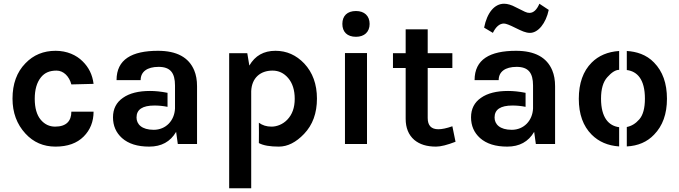

<svg xmlns="http://www.w3.org/2000/svg" viewBox="-20 -771 3638 1028"><path d="M278 -499C213 -499 159 -477 116 -432C70 -385 47 -322 47 -243C47 -168 70 -106 116 -56C159 -9 213 14 277 14C342 14 392 -4 428 -40C463 -75 481 -120 481 -173H362C362 -124 336 -93 275 -93C245 -93 219 -105 198 -130C177 -155 166 -193 166 -242C166 -291 177 -330 200 -358C220 -382 246 -393 283 -393C320 -393 351 -362 362 -319L481 -322C475 -371 455 -411 422 -443C389 -476 339 -499 278 -499Z M917 -190C914 -125 868 -76 803 -76C739 -76 711 -106 711 -142C711 -185 743 -206 807 -206C829 -206 852 -204 877 -199C877 -199 877 -274 877 -274C842 -281 811 -284 783 -284C722 -284 673 -272 638 -247C603 -223 585 -188 585 -143C585 -98 601 -61 633 -32C668 -1 716 14 779 14C844 14 892 -12 923 -65L932 0H1035V-309C1035 -342 1030 -370 1020 -394C991 -464 926 -499 826 -499C686 -499 604 -453 604 -342H733C733 -387 768 -413 829 -413C892 -413 917 -381 917 -313V-265C917 -265 917 -190 917 -190Z M1366 -5C1390 8 1426 14 1473 14C1520 14 1565 -9 1608 -54C1654 -102 1677 -165 1677 -243C1677 -320 1654 -383 1609 -431C1566 -476 1515 -499 1455 -499C1392 -499 1346 -473 1315 -420L1304 -486H1207V237H1325V-39V-283C1328 -354 1374 -393 1439 -393C1472 -393 1500 -380 1523 -353C1546 -326 1558 -289 1558 -242C1558 -195 1545 -158 1518 -130C1494 -105 1462 -93 1434 -93C1407 -93 1385 -100 1366 -114C1367 -114 1366 -5 1366 -5Z M1827 0H1945V-487H1827ZM1813 -643C1813 -600 1839 -574 1886 -574C1931 -574 1959 -600 1959 -643C1959 -686 1931 -712 1886 -712C1839 -712 1813 -686 1813 -643Z M2402 -95C2371 -84 2346 -79 2327 -79C2289 -79 2270 -99 2270 -139V-407H2402V-486H2270V-614H2152V-486H2084V-407H2152V-135C2152 -87 2167 -49 2198 -22C2227 2 2264 14 2315 14C2340 14 2375 5 2419 -12Z M2815 -702C2799 -702 2790 -708 2742 -732C2718 -745 2697 -751 2679 -751C2628 -751 2588 -704 2572 -623L2619 -595C2635 -628 2655 -645 2678 -645C2689 -645 2709 -637 2739 -622C2774 -605 2794 -595 2818 -595C2861 -595 2903 -646 2918 -718L2868 -751C2854 -718 2836 -702 2815 -702ZM2834 -190C2831 -125 2785 -76 2720 -76C2656 -76 2628 -106 2628 -142C2628 -185 2660 -206 2724 -206C2746 -206 2769 -204 2794 -199C2794 -199 2794 -274 2794 -274C2759 -281 2728 -284 2700 -284C2639 -284 2590 -272 2555 -247C2520 -223 2502 -188 2502 -143C2502 -98 2518 -61 2550 -32C2585 -1 2633 14 2696 14C2761 14 2809 -12 2840 -65L2849 0H2952V-309C2952 -342 2947 -370 2937 -394C2908 -464 2843 -499 2743 -499C2603 -499 2521 -453 2521 -342H2650C2650 -387 2685 -413 2746 -413C2809 -413 2834 -381 2834 -313V-265C2834 -265 2834 -190 2834 -190Z M3295 13C3295 13 3295 -90 3295 -90C3240 -97 3198 -140 3198 -243C3198 -294 3209 -333 3232 -358C3255 -384 3276 -397 3295 -397C3295 -397 3295 -498 3295 -498C3234 -494 3185 -473 3148 -436C3102 -390 3079 -325 3079 -242C3079 -160 3102 -96 3148 -50C3186 -12 3235 9 3295 13ZM3336 -91C3336 -91 3336 13 3336 13C3396 10 3445 -11 3482 -50C3528 -97 3551 -161 3551 -242C3551 -325 3528 -389 3482 -436C3441 -479 3387 -495 3336 -498C3336 -498 3336 -396 3336 -396C3392 -389 3433 -346 3433 -243C3433 -192 3423 -155 3403 -132C3383 -109 3361 -96 3336 -91Z"/></svg>

Font: Karla
Style: Bold Stencil
Weight: 400
Designer: Jonathan Pinhorn
Version: Version 1.000